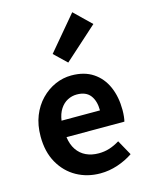

<svg xmlns="http://www.w3.org/2000/svg" viewBox="-136 -1008 853 1105"><g transform="rotate(-15 290.5 -455.0)"><path d="M323 14Q245 14 182 -21Q119 -56 81.5 -122Q44 -188 44 -280Q44 -348 65.5 -402Q87 -456 124.5 -494.5Q162 -533 208.5 -553.5Q255 -574 305 -574Q382 -574 434 -539.5Q486 -505 512.5 -444.5Q539 -384 539 -306Q539 -286 537 -267.5Q535 -249 532 -238H187Q193 -193 214 -162Q235 -131 268 -115.5Q301 -100 343 -100Q377 -100 407 -109.5Q437 -119 468 -138L518 -48Q477 -20 426 -3Q375 14 323 14ZM184 -337H413Q413 -393 387.5 -426.5Q362 -460 307 -460Q278 -460 252 -446.5Q226 -433 208 -405.5Q190 -378 184 -337ZM308 -650 234 -721 405 -924 505 -827Z"/></g></svg>

Font: Noto Sans TC Thin
Style: Bold
Weight: 700
Version: Version 2.004-H2;hotconv 1.0.118;makeotfexe 2.5.65603